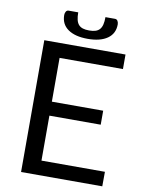

<svg xmlns="http://www.w3.org/2000/svg" viewBox="-96 -962 771 1028"><g transform="rotate(10 289.0 -447.5)"><path d="M533.5 -79 533 0H91.5V-716.5H533V-637.5H188.5V-399.5H467.5V-323.5H188.5V-79ZM318.5 -809.5Q339 -809.5 353 -814Q367 -818.5 375.8 -828.5Q384.5 -838.5 388.5 -854.8Q392.5 -871 392.5 -895H444.5Q454 -895 459 -886.8Q464 -878.5 464 -868Q464 -818 425.5 -791Q387 -764 318.5 -764Q250 -764 211.5 -791Q173 -818 173 -868Q173 -878.5 178 -886.8Q183 -895 192.5 -895H244.5Q244.5 -871 248.5 -854.8Q252.5 -838.5 261.2 -828.5Q270 -818.5 284 -814Q298 -809.5 318.5 -809.5Z"/></g></svg>

Font: Lato 2
Style: Regular
Weight: 400
Designer: Lukasz Dziedzic with Adam Twardoch and Botio Nikoltchev
Foundry: tyPoland Lukasz Dziedzic
Version: Version 2.015; 2015-08-06; http://www.latofonts.com/